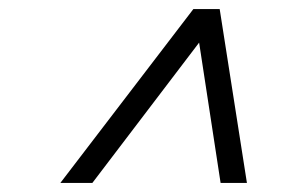

<svg xmlns="http://www.w3.org/2000/svg" viewBox="-20 -724 632 423"><path d="M414.5 -657.5H439.5L183.5 -321H113L406 -704H464L524 -321H466Z"/></svg>

Font: Newsreader 7pt
Style: Italic
Weight: 400
Italic angle: -17°
Designer: Hugues Gentile
Foundry: Production Type
Version: Version 1.003